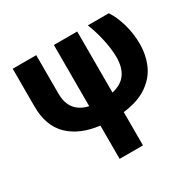

<svg xmlns="http://www.w3.org/2000/svg" viewBox="-164 -704 1117 1105"><g transform="rotate(-30 395.0 -151.5)"><path d="M209 -530.3V-277.3Q209 -210.4 239.3 -173.3Q269.5 -136.2 326.2 -123.5V-530.3H481.4V-124.5Q545.9 -139.2 574.7 -181.2Q603.5 -223.1 603.5 -290Q603 -344.7 588.6 -410.2Q574.2 -475.6 551.8 -530.3H691.4Q720.2 -487.3 739 -422.9Q757.8 -358.4 757.8 -290Q757.8 -215.3 730.7 -153.3Q703.6 -91.3 642.1 -48.8Q580.6 -6.3 481.4 5.4V226.6H326.2V5.4Q196.8 -10.3 124.8 -80.6Q52.7 -150.9 52.7 -279.3V-530.3Z"/></g></svg>

Font: Pretendard ExtraBold
Style: Regular
Weight: 800
Designer: Base glyphs from Inter by Rasmus Andersson; Hangeul glyphs from Noto Sans CJK(Source Han Sans) by Jang Soo-young and Kan
Foundry: Kil Hyung-jin
Version: Version 1.309